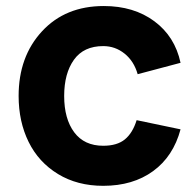

<svg xmlns="http://www.w3.org/2000/svg" viewBox="-20 -598 647 634"><path d="M576.2 -390.6 434.6 -353Q422.4 -396 391.4 -420.9Q360.4 -445.8 320.8 -445.8Q256.3 -445.8 224.1 -400.6Q191.9 -355.5 191.9 -281.2Q191.9 -205.6 225.1 -161.1Q258.3 -116.7 320.8 -116.7Q366.7 -116.7 392.3 -137.7Q418 -158.7 431.2 -201.2L576.2 -170.9Q552.2 -81.5 485.6 -33Q418.9 15.6 320.8 15.6Q235.4 15.6 171.4 -23.4Q107.4 -62.5 74.5 -129.4Q41.5 -196.3 41.5 -281.2Q41.5 -411.1 118.7 -494.6Q195.8 -578.1 322.8 -578.1Q421.9 -578.1 489.7 -527.8Q557.6 -477.5 576.2 -390.6Z"/></svg>

Font: Manrope3 ExtraBold
Style: Bold
Weight: 800
Width: 4
Designer: Mikhail Sharanda
Foundry: Mikhail Sharanda
Version: Version 3.000;PS 003.000;hotconv 1.0.88;makeotf.lib2.5.64775